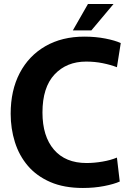

<svg xmlns="http://www.w3.org/2000/svg" viewBox="-20 -922 649 954"><path d="M392 12Q298 12 230 -17.5Q162 -47 118.5 -98Q75 -149 54 -216Q33 -283 33 -357Q33 -473 78 -559Q123 -645 205.5 -692.5Q288 -740 399 -740Q455 -740 503.5 -730.5Q552 -721 580 -708L561 -588Q530 -600 490.5 -608Q451 -616 408 -616Q311 -616 251 -552Q191 -488 191 -363Q191 -245 248 -178.5Q305 -112 410 -112Q448 -112 489 -119Q530 -126 561 -139L575 -20Q546 -7 497 2.5Q448 12 392 12ZM342 -771 417 -902H544L434 -771Z"/></svg>

Font: Murecho SemiBold
Style: Regular
Weight: 600
Designer: Neil Summerour
Foundry: Positype
Version: Version 1.010; ttfautohint (v1.8.3)